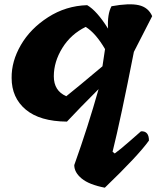

<svg xmlns="http://www.w3.org/2000/svg" viewBox="-20 -579 727 892"><path d="M503 126 513 134Q537 117 582.5 77Q628 37 635 31Q672 29 672 74Q623 143 467 293Q394 279 359.5 250.5Q325 222 325 188Q389 9 438 -165Q348 -75 291 -14Q165 -15 99.5 -70Q34 -125 34 -217Q33 -294 77 -370Q121 -446 203.5 -499Q286 -552 385 -555Q430 -529 482 -446Q478 -513 498 -550Q580 -565 624.5 -555Q669 -545 687 -504L602 -338Q541 -27 503 126ZM288 -132Q336 -170 456 -271L468 -351Q424 -426 378 -454Q309 -420 269.5 -356Q230 -292 230 -224.5Q230 -157 288 -132Z"/></svg>

Font: Tillana
Style: Bold
Weight: 700
Designer: Lipi Raval (Devanagari, Latin), Jonny Pinhorn (Latin)
Foundry: Indian Type Foundry
Version: Version 2.002;PS 1.0;hotconv 1.0.79;makeotf.lib2.5.61930; tt